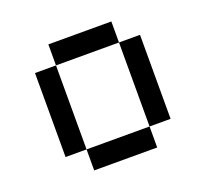

<svg xmlns="http://www.w3.org/2000/svg" viewBox="-100 -663 835 781"><g transform="rotate(-20 318.0 -272.5)"><path d="M181.8 -545.5V-454.5H454.5V-545.5ZM181.8 -90.9V-454.5H90.9V-90.9ZM181.8 -90.9V0H454.5V-90.9ZM454.5 -454.5V-90.9H545.5V-454.5Z"/></g></svg>

Font: Departure Mono
Style: Regular
Weight: 400
Monospace: yes
Designer: Helena Zhang
Version: Version 1.500;Glyphs 3.3.1 (3343)